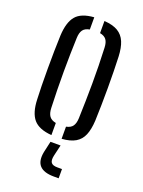

<svg xmlns="http://www.w3.org/2000/svg" viewBox="-150 -676 699 939"><g transform="rotate(20 199.0 -206.0)"><path d="M47.5 -133Q46 -163.5 45.2 -205.2Q44.5 -247 44.5 -293Q44.5 -339 45.2 -384.2Q46 -429.5 47.5 -466.5Q51 -536.5 78.8 -569.2Q106.5 -602 172.5 -606.5V-543Q148 -538.5 137.8 -524.2Q127.5 -510 126.5 -482.5Q125 -442.5 124 -398Q123 -353.5 123 -306.5Q123 -259.5 123.8 -211.8Q124.5 -164 126.5 -118Q127.5 -90.5 138 -75.8Q148.5 -61 172.5 -56.5V6.5Q106.5 1.5 78.2 -31.5Q50 -64.5 47.5 -133ZM225.5 6.5V-56.5Q249.5 -61.5 259.5 -76Q269.5 -90.5 270.5 -116.5Q272 -162 273 -207.2Q274 -252.5 274.2 -298.2Q274.5 -344 273.5 -390.5Q272.5 -437 270.5 -484Q269.5 -511 259.2 -525Q249 -539 225.5 -543.5V-606.5Q270 -603.5 296.5 -587.8Q323 -572 335.5 -542.2Q348 -512.5 350 -466.5Q351.5 -432.5 352.2 -390.5Q353 -348.5 353 -303.8Q353 -259 352.2 -215Q351.5 -171 350 -133Q347.5 -87 335.2 -57.5Q323 -28 296.5 -12.2Q270 3.5 225.5 6.5ZM278 193H253Q200.5 193 178.8 169.2Q157 145.5 166.5 97L179.5 39H232L218.5 97Q213 122.5 221.2 133.8Q229.5 145 254 145H278Z"/></g></svg>

Font: Big Shoulders Stencil Text Thin
Style: Regular
Weight: 400
Version: Version 2.001